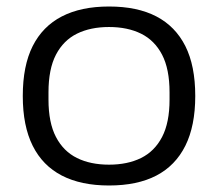

<svg xmlns="http://www.w3.org/2000/svg" viewBox="-20 -558 670 590"><path d="M315 12Q229 12 170 -18.5Q111 -49 80.5 -110Q50 -171 50 -263Q50 -356 80.5 -416.5Q111 -477 170 -507.5Q229 -538 315 -538Q402 -538 460.5 -507.5Q519 -477 549.5 -416.5Q580 -356 580 -263Q580 -171 549.5 -110Q519 -49 460.5 -18.5Q402 12 315 12ZM315 -52Q372 -52 413.5 -72.5Q455 -93 478 -137Q501 -181 501 -252V-274Q501 -346 478 -390Q455 -434 413.5 -454.5Q372 -475 315 -475Q258 -475 216.5 -454.5Q175 -434 152 -390Q129 -346 129 -274V-252Q129 -181 152 -137Q175 -93 216.5 -72.5Q258 -52 315 -52Z"/></svg>

Font: Archivo SemiExpanded Light
Style: Regular
Weight: 300
Width: 6
Designer: Hector Gatti
Foundry: Omnibus-Type
Version: Version 2.001